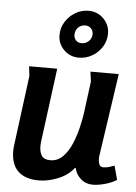

<svg xmlns="http://www.w3.org/2000/svg" viewBox="-55 -811 613 864"><g transform="rotate(5 252.0 -379.0)"><path d="M192 -497 149 -169Q148 -162 147.5 -155.5Q147 -149 147 -142Q147 -117 157.5 -100.5Q168 -84 196 -84Q229 -84 252.5 -107.5Q276 -131 291.5 -167Q307 -203 316 -241Q325 -279 329 -307L348 -453L342 -497H470L416 -130Q415 -125 414.5 -119.5Q414 -114 414 -109Q414 -96 418.5 -84.5Q423 -73 439 -73Q449 -73 463 -77Q477 -81 487 -85L504 -22Q482 -8 451.5 0.5Q421 9 396 9Q365 9 342.5 -10.5Q320 -30 314 -59H310Q284 -25 239 -7Q194 11 153 11Q92 11 59.5 -19.5Q27 -50 27 -111Q27 -128 30 -146L70 -453L65 -497ZM310 -769Q351 -769 378.5 -741Q406 -713 406 -674Q406 -642 389 -614.5Q372 -587 344 -571Q316 -555 284 -555Q244 -555 216.5 -582.5Q189 -610 189 -649Q189 -682 206 -709Q223 -736 250.5 -752.5Q278 -769 310 -769ZM301 -702Q282 -702 269 -689Q256 -676 256 -656Q256 -641 265.5 -631Q275 -621 291 -621Q310 -621 323.5 -634Q337 -647 337 -666Q337 -681 327 -691.5Q317 -702 301 -702Z"/></g></svg>

Font: Rosario
Style: Bold Italic
Weight: 700
Italic angle: -8.05°
Designer: Hector Gatti
Foundry: Omnibus Type
Version: Version 1.101; ttfautohint (v1.8.1.43-b0c9)